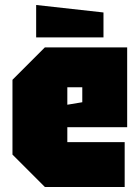

<svg xmlns="http://www.w3.org/2000/svg" viewBox="-20 -750 560 770"><path d="M30 -130V-430L160 -560H490V-240H250V-180H480V0H160ZM250 -330 310 -340V-400H250ZM395 -600H125V-730L395 -700Z"/></svg>

Font: Tektur Condensed Black
Style: Regular
Weight: 900
Width: 3
Designer: Adam Jagosz
Foundry: Adam Jagosz
Version: Version 1.005;gftools[0.9.30]